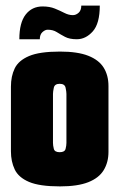

<svg xmlns="http://www.w3.org/2000/svg" viewBox="-20 -660 426 685"><path d="M194 5Q121 5 83.5 -11Q46 -27 32.5 -55.5Q19 -84 19 -120V-351Q19 -388 32.5 -416Q46 -444 83.5 -460Q121 -476 194 -476Q257 -476 295 -461Q333 -446 350 -418.5Q367 -391 367 -353V-118Q367 -81 350 -53Q333 -25 295 -10Q257 5 194 5ZM193 -117Q211 -117 214 -129Q217 -141 217 -150V-325Q217 -333 214 -347Q211 -361 193 -361Q175 -361 172 -347Q169 -333 169 -325V-150Q169 -141 172 -129Q175 -117 193 -117ZM49 -520Q49 -579 71.5 -608Q94 -637 132 -637Q157 -637 175.5 -629.5Q194 -622 209.5 -614Q225 -606 240 -606Q251 -606 260.5 -614.5Q270 -623 270 -640H336Q336 -576 311 -548Q286 -520 254 -520Q228 -520 212 -528.5Q196 -537 182.5 -545.5Q169 -554 150 -554Q141 -554 131.5 -545.5Q122 -537 122 -520Z"/></svg>

Font: Smooch Sans Thin Black
Style: Regular
Weight: 900
Version: Version 1.010